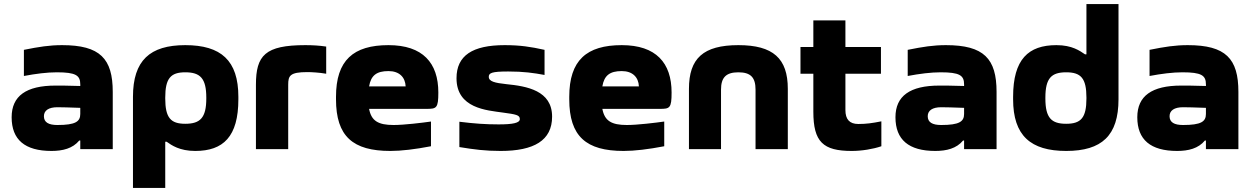

<svg xmlns="http://www.w3.org/2000/svg" viewBox="-20 -730 6127 940"><path d="M284 -509C222 -509 172 -501 97 -486V-358C155 -369 211 -376 258 -376C351 -376 373 -361 373 -317V-309C316 -311 274 -311 252 -311C108 -311 37 -260 37 -156C37 -46 102 9 232 9C287 9 336 -3 368 -42H373V0H532V-280C532 -443 470 -509 284 -509ZM195 -161C195 -189 218 -205 261 -205C280 -205 321 -204 373 -202V-172C373 -135 350 -118 261 -118C218 -118 195 -131 195 -161Z M1147 -244V-256C1147 -434 1062 -509 887 -509C714 -509 631 -434 631 -256V190H789V-36H796C820 -19 859 9 936 9C1073 9 1147 -61 1147 -244ZM789 -248V-252C789 -347 816 -376 887 -376C960 -376 990 -347 990 -252V-248C990 -153 960 -124 887 -124C816 -124 789 -153 789 -248Z M1485 -377C1504 -377 1543 -375 1577 -369V-502C1544 -507 1510 -509 1475 -509C1278 -509 1233 -459 1233 -315V0H1391V-315C1391 -359 1399 -377 1485 -377Z M2126 -277C2126 -422 2050 -509 1882 -509C1710 -509 1625 -435 1625 -256V-244C1625 -62 1708 9 1891 9C1945 9 2012 1 2090 -14V-135C2048 -129 1958 -118 1907 -118C1832 -118 1798 -138 1787 -197H2068C2117 -197 2126 -200 2126 -277ZM1787 -307C1796 -361 1824 -382 1882 -382C1935 -382 1964 -352 1966 -307Z M2441 -179C2507 -170 2525 -167 2525 -147C2525 -128 2491 -121 2421 -121C2357 -121 2301 -125 2229 -134V-10C2302 2 2356 9 2431 9C2594 9 2683 -42 2683 -159C2683 -287 2559 -308 2459 -318C2403 -324 2373 -331 2373 -354C2373 -373 2388 -380 2468 -380C2543 -380 2593 -373 2646 -363V-486C2578 -501 2526 -509 2451 -509C2293 -509 2215 -458 2215 -347C2215 -199 2364 -190 2441 -179Z M3268 -277C3268 -422 3192 -509 3024 -509C2852 -509 2767 -435 2767 -256V-244C2767 -62 2850 9 3033 9C3087 9 3154 1 3232 -14V-135C3190 -129 3100 -118 3049 -118C2974 -118 2940 -138 2929 -197H3210C3259 -197 3268 -200 3268 -277ZM2929 -307C2938 -361 2966 -382 3024 -382C3077 -382 3106 -352 3108 -307Z M3353 -295V0H3510V-291C3510 -350 3534 -376 3595 -376C3656 -376 3679 -350 3679 -291V0H3837V-295C3837 -444 3765 -509 3595 -509C3423 -509 3353 -444 3353 -295Z M4182 -123C4139 -123 4119 -146 4119 -191V-369H4293V-500H4119V-630H3962V-500H3899V-369H3962V-183C3962 -35 4010 9 4150 9C4199 9 4254 0 4295 -14V-136C4250 -127 4221 -123 4182 -123Z M4611 -509C4549 -509 4499 -501 4424 -486V-358C4482 -369 4538 -376 4585 -376C4678 -376 4700 -361 4700 -317V-309C4643 -311 4601 -311 4579 -311C4435 -311 4364 -260 4364 -156C4364 -46 4429 9 4559 9C4614 9 4663 -3 4695 -42H4700V0H4859V-280C4859 -443 4797 -509 4611 -509ZM4522 -161C4522 -189 4545 -205 4588 -205C4607 -205 4648 -204 4700 -202V-172C4700 -135 4677 -118 4588 -118C4545 -118 4522 -131 4522 -161Z M4940 -256V-244C4940 -66 5026 9 5200 9C5374 9 5456 -66 5456 -244V-710H5299V-464H5292C5267 -481 5229 -509 5152 -509C5015 -509 4940 -440 4940 -256ZM5098 -248V-252C5098 -348 5128 -376 5200 -376C5272 -376 5299 -347 5299 -252V-248C5299 -153 5272 -124 5200 -124C5128 -124 5098 -152 5098 -248Z M5795 -509C5733 -509 5683 -501 5608 -486V-358C5666 -369 5722 -376 5769 -376C5862 -376 5884 -361 5884 -317V-309C5827 -311 5785 -311 5763 -311C5619 -311 5548 -260 5548 -156C5548 -46 5613 9 5743 9C5798 9 5847 -3 5879 -42H5884V0H6043V-280C6043 -443 5981 -509 5795 -509ZM5706 -161C5706 -189 5729 -205 5772 -205C5791 -205 5832 -204 5884 -202V-172C5884 -135 5861 -118 5772 -118C5729 -118 5706 -131 5706 -161Z"/></svg>

Font: LT Wave Text Black
Style: Regular
Weight: 900
Designer: Daniel Lyons
Version: Version 2.5 (Glyphs App)